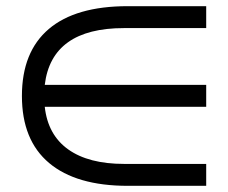

<svg xmlns="http://www.w3.org/2000/svg" viewBox="-20 -663 739 622"><path d="M394 -61Q227 -61 139 -135Q51 -209 51 -352Q51 -495 138 -569Q225 -643 394 -643H648V-572H382Q147 -572 125 -388H648V-317H125Q135 -226 201 -179Q267 -132 382 -132H648V-61Z"/></svg>

Font: oriya15
Style: Book
Weight: 400
Designer: Jelle Bosma - Monotype Design Team
Foundry: Monotype Imaging Inc.
Version: Version 2.003